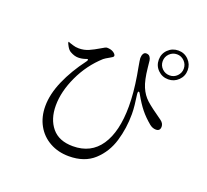

<svg xmlns="http://www.w3.org/2000/svg" viewBox="-141 -993 1281 1191"><g transform="rotate(20 500.0 -397.5)"><path d="M937 -727Q937 -687 909 -659.5Q881 -632 842 -632Q802 -632 774 -659.5Q746 -687 746 -727Q746 -767 774 -794.5Q802 -822 842 -822Q882 -822 909.5 -794Q937 -766 937 -727ZM911 -727Q911 -756 890.5 -776.5Q870 -797 842 -797Q813 -797 792.5 -776.5Q772 -756 772 -727Q772 -698 792.5 -678Q813 -658 842 -658Q871 -658 891 -678.5Q911 -699 911 -727ZM905 -342Q905 -313 877 -313Q855 -313 835 -329Q795 -362 766.5 -397.5Q738 -433 709 -485Q703 -498 697 -498Q694 -498 693 -493Q692 -488 693 -479Q698 -444 701.5 -412Q705 -380 705 -352Q705 -259 679.5 -173.5Q654 -88 591.5 -30.5Q529 27 426 27Q355 27 299.5 -4Q244 -35 213.5 -90Q183 -145 183 -216Q183 -295 222 -384.5Q261 -474 328 -563Q334 -572 334 -575Q334 -579 330 -579Q325 -579 318 -576Q295 -568 271 -568Q246 -568 218 -584Q205 -591 193.5 -610.5Q182 -630 182 -638Q182 -640 184 -640Q186 -640 188 -638.5Q190 -637 194 -636Q198 -635 216 -629Q234 -623 255 -623Q290 -623 319.5 -636Q349 -649 384 -670Q411 -687 419 -687Q446 -687 462.5 -676Q479 -665 479 -654Q479 -649 471.5 -644Q464 -639 455 -634Q431 -621 420 -612Q338 -538 290.5 -436Q243 -334 243 -242Q243 -152 289.5 -96Q336 -40 428 -40Q547 -40 609 -132Q671 -224 671 -391Q671 -480 653 -588L644 -638Q635 -688 635 -697Q635 -714 641.5 -725.5Q648 -737 660 -737Q676 -737 684 -727Q692 -717 694 -703.5Q696 -690 699 -656Q707 -577 725.5 -533.5Q744 -490 776 -461Q808 -432 883 -380Q905 -364 905 -342Z"/></g></svg>

Font: Shippori Mincho B1
Style: Regular
Weight: 400
Designer: FONTDASU
Foundry: FONTDASU / Google Inc. / but / Adobe
Version: Version 3.110; ttfautohint (v1.8.3)